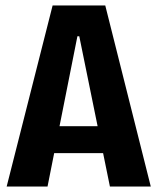

<svg xmlns="http://www.w3.org/2000/svg" viewBox="-20 -680 574 700"><path d="M4.3 0 171.8 -660H363.8L529.7 0H380.7L269 -547.8H262.2L153.3 0ZM113 -121.8V-219.8H427.8V-121.8Z"/></svg>

Font: Bricolage Grotesque 96pt ExtraBold SemiCondensed
Style: Regular
Weight: 800
Width: 4
Version: Version 1.001;gftools[0.9.33.dev8+g029e19f]